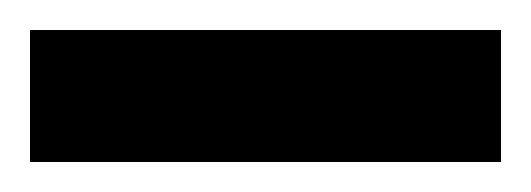

<svg xmlns="http://www.w3.org/2000/svg" viewBox="-20 -739 354 128"><path d="M314 -719V-631H0V-719Z"/></svg>

Font: Pathway Extreme 28pt SemiBold
Style: Regular
Weight: 600
Designer: Eduardo Rodriguez Tunni
Foundry: Eduardo Rodriguez Tunni
Version: Version 1.001;gftools[0.9.26]